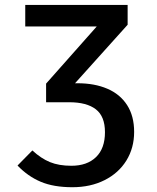

<svg xmlns="http://www.w3.org/2000/svg" viewBox="-20 -562 655 803"><path d="M304.6 -213.8Q375.4 -213.8 428.7 -191Q482.1 -168.2 511.5 -122.6Q541 -76.9 541 -10.3Q541 56.9 508.5 109.5Q475.9 162.1 417.2 191.5Q358.5 221 282.6 221Q204.1 221 150.3 198.2Q96.4 175.4 53.3 130.3L115.4 67.2Q151.3 100.5 188.7 115.9Q226.2 131.3 278.5 131.3Q344.1 131.3 381.5 95.1Q419 59 419 -9.2Q419 -75.4 380.8 -104.9Q342.6 -134.4 269.2 -134.4H172.8V-212.3L384.6 -451.3H85.6V-541.5H513.8V-458.5L293.8 -213.8Z"/></svg>

Font: Fira Code Fixed Medium
Style: Regular
Weight: 500
Monospace: yes
Designer: Carrois Corporate, Edenspiekermann AG, Nikita Prokopov
Foundry: Carrois Corporate, Edenspiekermann AG, Nikita Prokopov
Version: Version 5.002